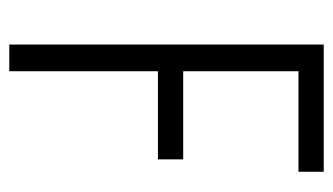

<svg xmlns="http://www.w3.org/2000/svg" viewBox="-168 -532 700 403"><g transform="rotate(90 181.5 -330.0)"><path d="M73 0V-660H129V0ZM86 -312V-365H314V-312ZM86 -607V-660H340V-607Z"/></g></svg>

Font: Bricolage Grotesque Condensed ExtraLight
Style: Regular
Weight: 250
Width: 3
Designer: Mathieu Triay
Foundry: Atelier Triay
Version: Version 1.000;gftools[0.9.30]